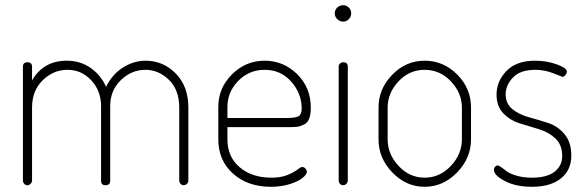

<svg xmlns="http://www.w3.org/2000/svg" viewBox="-20 -711 2251 737"><path d="M368 -17V-303Q368 -362 330.5 -402.5Q293 -443 239 -443Q185 -443 144 -403Q103 -363 103 -298V-18Q103 -11 97.5 -5.5Q92 0 85 0Q78 0 73 -5.5Q68 -11 68 -18V-455Q68 -472 85 -472Q103 -472 103 -455V-402Q146 -478 237 -478Q288 -478 327.5 -450.5Q367 -423 387 -378Q412 -427 453 -452.5Q494 -478 539 -478Q606 -478 654.5 -429Q703 -380 703 -298V-18Q703 -11 697.5 -5.5Q692 0 685 0Q678 0 673 -5.5Q668 -11 668 -18V-298Q668 -366 628.5 -404.5Q589 -443 538 -443Q485 -443 444 -403.5Q403 -364 403 -304V-17Q403 0 385 0Q368 0 368 -17Z M996 -478Q1068 -478 1120.5 -426.5Q1173 -375 1173 -298Q1173 -272 1167 -256Q1161 -240 1147 -233Q1133 -226 1121.5 -224.5Q1110 -223 1090 -223H853V-176Q853 -109 900 -69Q947 -29 1022 -29Q1059 -29 1084 -39.5Q1109 -50 1121.5 -60Q1134 -70 1140 -70Q1147 -70 1152.5 -64Q1158 -58 1158 -52Q1158 -42 1142 -28.5Q1126 -15 1093 -4.5Q1060 6 1020 6Q931 6 874.5 -44.5Q818 -95 818 -176V-301Q818 -373 870.5 -425.5Q923 -478 996 -478ZM853 -258H1078Q1115 -258 1126.5 -265Q1138 -272 1138 -295Q1138 -352 1098 -397.5Q1058 -443 996 -443Q936 -443 894.5 -400.5Q853 -358 853 -301Z M1297 -472Q1315 -472 1315 -455V-18Q1315 -11 1309.5 -5.5Q1304 0 1297 0Q1290 0 1285 -5.5Q1280 -11 1280 -18V-455Q1280 -462 1285 -467Q1290 -472 1297 -472ZM1274.5 -682Q1284 -691 1297 -691Q1310 -691 1319 -682Q1328 -673 1328 -660Q1328 -647 1319 -637.5Q1310 -628 1297 -628Q1284 -628 1274.5 -637.5Q1265 -647 1265 -660Q1265 -673 1274.5 -682Z M1788 -298V-176Q1788 -104 1734.5 -49Q1681 6 1610 6Q1539 6 1486 -49Q1433 -104 1433 -176V-298Q1433 -370 1485.5 -424Q1538 -478 1610 -478Q1682 -478 1735 -425Q1788 -372 1788 -298ZM1753 -176V-298Q1753 -354 1711 -398.5Q1669 -443 1610 -443Q1551 -443 1509.5 -398.5Q1468 -354 1468 -298V-176Q1468 -119 1510 -74Q1552 -29 1610 -29Q1668 -29 1710.5 -74Q1753 -119 1753 -176Z M2021 -29Q2080 -29 2109 -52Q2138 -75 2138 -112Q2138 -155 2112 -179.5Q2086 -204 2049 -215Q2012 -226 1975 -237.5Q1938 -249 1912 -276Q1886 -303 1886 -348Q1886 -399 1924 -438.5Q1962 -478 2034 -478Q2078 -478 2117 -464Q2156 -450 2156 -436Q2156 -430 2150.5 -423Q2145 -416 2139 -416Q2138 -416 2104.5 -429.5Q2071 -443 2035 -443Q1977 -443 1949 -413.5Q1921 -384 1921 -349Q1921 -313 1947 -292Q1973 -271 2010 -261Q2047 -251 2084 -239Q2121 -227 2147 -196Q2173 -165 2173 -114Q2173 -58 2133 -26Q2093 6 2022 6Q1960 6 1918 -16Q1876 -38 1876 -59Q1876 -66 1880.5 -71Q1885 -76 1890 -76Q1895 -76 1905 -68.5Q1915 -61 1926.5 -52.5Q1938 -44 1963.5 -36.5Q1989 -29 2021 -29Z"/></svg>

Font: Dosis
Style: ExtraLight
Weight: 250
Designer: Edgar Tolentino, Pablo Impallari, Igino Marini
Foundry: Edgar Tolentino, Pablo Impallari, Igino Marini
Version: Version 1.007